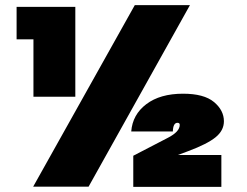

<svg xmlns="http://www.w3.org/2000/svg" viewBox="-20 -731 968 752"><path d="M724 -711 327 0H110L508 -711ZM111 -577H45V-704H275V-352H111ZM677 -124H847V1H502V-121L637 -191Q684 -215 684 -242Q684 -250 675 -250Q658 -250 657 -216H494Q499 -282 553 -323Q607 -364 697 -364Q779 -364 818 -331.5Q857 -299 857 -256Q857 -220 824.5 -193.5Q792 -167 717 -139Z"/></svg>

Font: Poppins Black A&M
Style: Regular
Weight: 900
Designer: Ninad Kale (Devanagari), Jonny Pinhorn (Latin)
Foundry: Indian Type Foundry
Version: 4.004